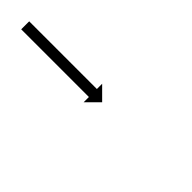

<svg xmlns="http://www.w3.org/2000/svg" viewBox="7 -170 340 340"><g transform="rotate(45 177.5 0.0)"><path d="M1.9 -9.5C1.3 -9.5 0.6 -9.5 0 -9.5V10.5C0.6 10.5 1.3 10.5 1.9 10.5C3.7 10.5 5.5 10.5 7.3 10.5C10.1 10.5 12.9 10.5 15.6 10.5C19.3 10.5 22.9 10.5 26.5 10.5C30.8 10.5 35 10.5 39.3 10.5C44.1 10.5 48.9 10.5 53.6 10.5C58.7 10.5 63.8 10.5 68.9 10.5C74.2 10.5 79.5 10.5 84.7 10.5C90 10.5 95.3 10.5 100.6 10.5C105.7 10.5 110.8 10.5 115.9 10.5C120.6 10.5 125.4 10.5 130.2 10.5C134.5 10.5 138.7 10.5 143 10.5C146.6 10.5 150.2 10.5 153.9 10.5C156.6 10.5 159.4 10.5 162.2 10.5C164 10.5 165.8 10.5 167.6 10.5C168.2 10.5 168.9 10.5 169.5 10.5V23.7L192.7 0.5L169.5 -22.7V-9.5C168.9 -9.5 168.2 -9.5 167.6 -9.5C165.8 -9.5 164 -9.5 162.2 -9.5C159.4 -9.5 156.6 -9.5 153.9 -9.5C150.2 -9.5 146.6 -9.5 143 -9.5C138.7 -9.5 134.5 -9.5 130.2 -9.5C125.4 -9.5 120.6 -9.5 115.9 -9.5C110.8 -9.5 105.7 -9.5 100.6 -9.5C95.3 -9.5 90 -9.5 84.7 -9.5C79.5 -9.5 74.2 -9.5 68.9 -9.5C63.8 -9.5 58.7 -9.5 53.6 -9.5C48.9 -9.5 44.1 -9.5 39.3 -9.5C35 -9.5 30.8 -9.5 26.5 -9.5C22.9 -9.5 19.3 -9.5 15.6 -9.5C12.9 -9.5 10.1 -9.5 7.3 -9.5C5.5 -9.5 3.7 -9.5 1.9 -9.5Z"/></g></svg>

Font: FRB American Cursive Just Arrows Extralight
Style: Italic
Weight: 200
Italic angle: -25°
Version: Version 2.0;Modular Font Editor K font №1